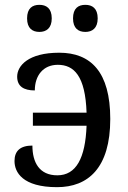

<svg xmlns="http://www.w3.org/2000/svg" viewBox="-20 -764 531 794"><path d="M143 -632C171 -632 194 -647 194 -688C194 -730 171 -744 143 -744C114 -744 92 -730 92 -688C92 -647 114 -632 143 -632ZM333 -632C361 -632 384 -647 384 -688C384 -730 361 -744 333 -744C304 -744 282 -730 282 -688C282 -647 304 -632 333 -632ZM216 10C344 10 436 -69 436 -272C436 -467 355 -546 225 -546C97 -546 51 -492 51 -447C51 -407 78 -390 124 -390C124 -452 159 -496 219 -496C286 -496 333 -450 338 -298H116V-244H338C333 -110 295 -39 217 -39C143 -39 114 -92 114 -162C64 -162 40 -140 40 -98C40 -52 73 10 216 10Z"/></svg>

Font: Noto Serif Thai
Style: Regular
Weight: 400
Designer: Monotype Design Team
Foundry: Monotype Imaging Inc.
Version: Version 1.901